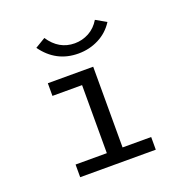

<svg xmlns="http://www.w3.org/2000/svg" viewBox="-119 -771 864 883"><g transform="rotate(-20 312.5 -329.0)"><path d="M126 0V-62H279V-395H134V-457H356V-62H496V0ZM437 -657 488 -628Q460 -584 414 -560.5Q368 -537 314 -537Q205 -537 140 -628L190 -658Q237 -587 314 -587Q351 -587 383.5 -604.5Q416 -622 437 -657Z"/></g></svg>

Font: Inconsolata Expanded Thin
Style: Regular
Weight: 100
Width: 7
Monospace: yes
Designer: Raph Levien, Cyreal, Brenton Simpson
Foundry: Raph Levien, Cyreal, Google
Version: Version 3.100; ttfautohint (v1.8.4.7-5d5b)